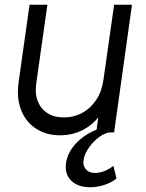

<svg xmlns="http://www.w3.org/2000/svg" viewBox="-20 -556 614 806"><path d="M58 -210 104 -536H179L132 -205Q126 -162 139 -130Q152 -98 180 -80.5Q208 -63 248 -63Q290 -63 325 -82Q360 -101 383.5 -136Q407 -171 414 -219L459 -536H534L459 0H384L398 -104L415 -98Q388 -46 339.5 -17Q291 12 232 12Q175 12 132 -15.5Q89 -43 69 -93Q49 -143 58 -210ZM256 145Q256 110 275.5 77Q295 44 330 18.5Q365 -7 409 -20H440L437 0Q411 6 386.5 27Q362 48 346 75Q330 102 330 127Q330 144 343 157Q356 170 378 170Q398 170 418.5 162Q439 154 456 140L469 193Q449 210 419 220Q389 230 360 230Q311 230 283.5 206.5Q256 183 256 145Z"/></svg>

Font: Kosmopol Plus Jakarta Sans Italic It
Style: Regular
Weight: 400
Italic angle: -8.04999°
Designer: Gumpita Rahayu
Foundry: Tokotype
Version: Version 2.006